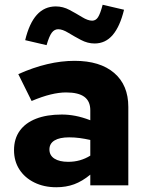

<svg xmlns="http://www.w3.org/2000/svg" viewBox="-20 -780 619 808"><path d="M217 8Q165 8 124.5 -12Q84 -32 61.5 -67Q39 -102 39 -148Q39 -196 63 -229.5Q87 -263 132 -280.5Q177 -298 240 -298Q268 -298 297 -292.5Q326 -287 360 -274V-316Q360 -354 335 -372.5Q310 -391 258 -391Q229 -391 193.5 -382.5Q158 -374 113 -355L57 -468Q182 -524 294 -524Q401 -524 460.5 -473Q520 -422 520 -330V0H360V-45Q326 -17 292 -4.5Q258 8 217 8ZM188 -151Q188 -126 209 -112.5Q230 -99 267 -99Q293 -99 316 -105.5Q339 -112 360 -125V-191Q338 -196 316 -199Q294 -202 271 -202Q231 -202 209.5 -189Q188 -176 188 -151ZM176 -590 86 -611Q103 -682 135 -717.5Q167 -753 215 -753Q245 -753 273 -738Q301 -723 325.5 -708Q350 -693 368 -693Q383 -693 392.5 -707.5Q402 -722 412 -760L502 -739Q485 -669 454.5 -633Q424 -597 378 -597Q349 -597 320.5 -612Q292 -627 267.5 -642Q243 -657 225 -657Q209 -657 198 -642.5Q187 -628 176 -590Z"/></svg>

Font: Red Hat Text
Style: Bold
Weight: 700
Designer: Pentagram, MCKL
Foundry: MCKL
Version: Version 1.030